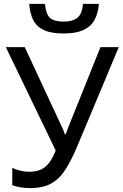

<svg xmlns="http://www.w3.org/2000/svg" viewBox="-20 -956 630 986"><path d="M488 -936Q484 -886 464.5 -852Q445 -818 406.5 -801Q368 -784 307 -784Q244 -784 206.5 -801Q169 -818 151.5 -851.5Q134 -885 130 -936H211Q216 -882 237.5 -863.5Q259 -845 308 -845Q352 -845 377 -864.5Q402 -884 406 -936ZM376 -203Q346 -132 315.5 -84.5Q285 -37 242.5 -13.5Q200 10 135 10Q110 10 86 6Q62 2 43 -5V-94Q62 -85 83.5 -79.5Q105 -74 129 -74Q164 -74 188.5 -84.5Q213 -95 231.5 -119Q250 -143 266 -183L10 -714H107L290 -321Q295 -311 302 -295.5Q309 -280 313 -266H317Q321 -277 327 -292.5Q333 -308 337 -318L496 -714H590Z"/></svg>

Font: Noto Sans Display
Style: Regular
Weight: 400
Designer: Monotype Design Team
Foundry: Monotype Imaging Inc.
Version: Version 2.003